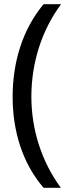

<svg xmlns="http://www.w3.org/2000/svg" viewBox="-20 -734 340 912"><path d="M40 -274C40 -113 86 41 187 158H269C177 33 129 -120 129 -275C129 -433 177 -589 270 -714H187C86 -593 40 -437 40 -274Z"/></svg>

Font: Noto Sans Inscriptional Parthian
Style: Regular
Weight: 400
Designer: Monotype Design Team
Foundry: Monotype Imaging Inc.
Version: Version 2.003